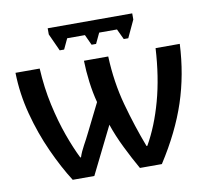

<svg xmlns="http://www.w3.org/2000/svg" viewBox="-79 -811 992 901"><g transform="rotate(-10 416.5 -360.5)"><path d="M801.8 -541Q794.9 -396 752 -266.1Q709 -136.2 621.1 0H516.6Q487.8 -50.3 458.5 -109.9Q429.2 -169.4 410.6 -224.6L299.3 0H196.3Q153.3 -67.4 113.3 -155.3Q73.2 -243.2 47.1 -342Q21 -440.9 19 -541H134.3Q139.2 -448.7 157.5 -365.7Q175.8 -282.7 200.4 -214.4Q225.1 -146 249.5 -97.2H252.9Q261.2 -122.6 276.6 -150.4Q292 -178.2 305.7 -206.1L372.1 -339.4Q359.9 -385.3 353 -438.7Q346.2 -492.2 345.2 -541H460.9Q465.8 -417.5 496.1 -307.1Q526.4 -196.8 564.9 -96.2H568.8Q617.2 -180.7 647.9 -292.5Q678.7 -404.3 686.5 -541ZM606.9 -720.7V-691.4L568.4 -608.9H546.9L523.4 -658.7H438.5L415 -608.9H393.6L370.6 -658.7H286.1L262.7 -608.9H241.7L204.1 -691.4V-720.7Z"/></g></svg>

Font: Open Sans SemiBold
Style: Regular
Weight: 600
Designer: Monotype Design Team
Foundry: Monotype Imaging Inc.
Version: Version 3.003; ttfautohint (v1.8.4)